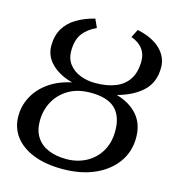

<svg xmlns="http://www.w3.org/2000/svg" viewBox="-112 -846 866 951"><g transform="rotate(15 321.0 -370.0)"><path d="M293.5 11Q207 11 144.8 -13.8Q82.5 -38.5 49.2 -83Q16 -127.5 16 -187Q16 -239 40.8 -286Q65.5 -333 113.5 -367.2Q161.5 -401.5 230.5 -416Q165 -432.5 124.2 -471.8Q83.5 -511 83.5 -564.5Q83.5 -616 105 -652.8Q126.5 -689.5 166.2 -713.5Q206 -737.5 259.5 -751L279 -708Q233.5 -687 209.5 -654.2Q185.5 -621.5 185.5 -565.5Q185.5 -525.5 206.8 -498Q228 -470.5 263.2 -456.5Q298.5 -442.5 340.5 -442.5Q401.5 -442.5 444.8 -460Q488 -477.5 511.2 -513.8Q534.5 -550 534.5 -607Q534.5 -644 514.2 -669.8Q494 -695.5 456 -709L477 -751Q554.5 -734.5 595.8 -694.5Q637 -654.5 637 -600.5Q637 -526 590.5 -481Q544 -436 460.5 -413Q530 -393 568.8 -348Q607.5 -303 607.5 -233.5Q607.5 -161.5 568.2 -106.5Q529 -51.5 458.5 -20.2Q388 11 293.5 11ZM300 -41.5Q355 -41.5 400 -65Q445 -88.5 472 -132.8Q499 -177 499 -239Q499 -314 459.2 -352.2Q419.5 -390.5 333 -390.5Q266.5 -390.5 220 -362.8Q173.5 -335 149.2 -289.8Q125 -244.5 125 -190.5Q125 -141 146.8 -107.8Q168.5 -74.5 207.8 -58Q247 -41.5 300 -41.5Z"/></g></svg>

Font: Merriweather 20pt
Style: Italic
Weight: 400
Italic angle: -7.8°
Version: Version 2.101